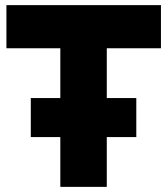

<svg xmlns="http://www.w3.org/2000/svg" viewBox="-20 -728 652 748"><path d="M215 0V-194H100V-346H215V-540H5V-708H607V-540H396V-346H511V-194H396V0Z"/></svg>

Font: Onest Black
Style: Regular
Weight: 900
Designer: Dmitri Voloshin, Andrey Kudryavtsev
Foundry: Dmitri Voloshin, Andrey Kudryavtsev
Version: Version 1.000;gftools[0.9.33]